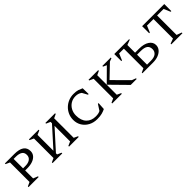

<svg xmlns="http://www.w3.org/2000/svg" viewBox="335 -1886 3212 3212"><g transform="rotate(-45 1940.5 -280.5)"><path d="M65 0V-16L137 -49V-511L65 -544V-560H287Q516 -560 516 -401Q516 -350 485 -313Q454 -276 399.5 -256.5Q345 -237 274 -237H222V-49L304 -16V0ZM222 -510V-287H277Q346 -287 386.5 -316.5Q427 -346 427 -400Q427 -459 385.5 -484.5Q344 -510 271 -510Z M633 0V-16L704 -49V-511L633 -544V-560H863V-544L789 -511V-136L1097 -478V-511L1023 -544V-560H1252V-544L1182 -511V-49L1252 -16V0H1023V-16L1097 -49V-417L789 -76V-49L863 -16V0Z M1684 10Q1598 10 1531 -26Q1464 -62 1425.5 -124.5Q1387 -187 1387 -266Q1387 -332 1412 -388Q1437 -444 1480 -485Q1523 -526 1579 -548.5Q1635 -571 1698 -571Q1763 -571 1800.5 -558.5Q1838 -546 1874 -529L1877 -390H1861L1809 -485Q1782 -505 1755 -513Q1728 -521 1696 -521Q1631 -521 1580.5 -490Q1530 -459 1501 -405.5Q1472 -352 1472 -286Q1472 -167 1533.5 -103.5Q1595 -40 1698 -40Q1731 -40 1756 -45Q1781 -50 1804 -62L1871 -165H1887L1879 -33Q1842 -14 1796.5 -2Q1751 10 1684 10Z M2044 0V-16L2116 -49V-511L2044 -544V-560H2272V-544L2201 -511V-49L2272 -16V0ZM2482 0 2201 -286 2433 -516 2371 -544V-560H2570V-544L2512 -522L2289 -308L2552 -43L2623 -16V0Z M3009 0H2758V-14L2830 -48V-510H2718L2669 -393H2653V-560H3005V-546L2915 -512V-330H3010Q3122 -330 3188.5 -286.5Q3255 -243 3255 -171Q3255 -122 3224.5 -83.5Q3194 -45 3139 -22.5Q3084 0 3009 0ZM3000 -283H2915V-47H3006Q3086 -47 3125 -79.5Q3164 -112 3164 -165Q3164 -226 3124.5 -254.5Q3085 -283 3000 -283Z M3442 0V-16L3531 -49V-510H3377L3328 -393H3312V-560H3836V-393H3820L3770 -510H3616V-49L3706 -16V0Z"/></g></svg>

Font: Spectral SC
Style: Regular
Weight: 400
Designer: Jean-Baptiste Levee
Foundry: Production Type
Version: Version 2.001